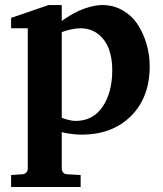

<svg xmlns="http://www.w3.org/2000/svg" viewBox="-20 -520 644 759"><path d="M571.8 -257.8Q571.8 -135.7 498.3 -61.8Q424.8 12.2 301.8 12.2Q284.2 12.2 264.6 9.8Q245.1 7.3 234.4 4.9L224.1 2V146Q224.1 155.8 230.2 162.4Q236.3 168.9 246.1 168.9L298.8 171.9V219.2H23.9V171.9L67.9 168.9Q77.1 168.9 83.5 162.4Q89.8 155.8 89.8 146V-408.2H23.9V-449.2L171.9 -500H224.1V-437Q227.5 -439.5 233.4 -443.8Q239.3 -448.2 257.3 -459Q275.4 -469.7 293.5 -478Q311.5 -486.3 336.9 -493.2Q362.3 -500 384.8 -500Q428.7 -500 465.1 -479Q501.5 -458 524.2 -423.3Q546.9 -388.7 559.3 -345.9Q571.8 -303.2 571.8 -257.8ZM423.8 -243.2Q423.8 -288.6 410.9 -325Q397.9 -361.3 368.7 -384.8Q339.4 -408.2 297.9 -408.2Q282.2 -408.2 263.7 -404.3Q245.1 -400.4 234.4 -396.5L224.1 -393.1V-54.2Q257.8 -42 278.8 -42Q348.1 -42 386 -98.6Q423.8 -155.3 423.8 -243.2Z"/></svg>

Font: Veleka
Style: Bold
Weight: 700
Designer: Stefan Peev, Context Ltd, 2016; SIL International, 1997-2014.
Foundry: Stefan Peev, Context Ltd, 2016
Version: Version 1.000